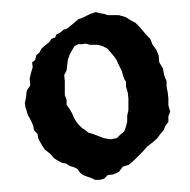

<svg xmlns="http://www.w3.org/2000/svg" viewBox="-20 -722 314 317"><path d="M138 -702 146 -700 152 -699 158 -697H176L187 -694L195 -689L204 -684L210 -678L216 -671L222 -664L228 -658L232 -648L238 -640L242 -630L243 -619L249 -609L251 -598L255 -588V-579L257 -569L258 -559V-548L261 -538L258 -530V-521L253 -514L250 -507L245 -501L239 -493L232 -487L223 -480L216 -472L209 -465L201 -457L193 -450L183 -447L176 -438L167 -434L158 -433L152 -427L145 -425H137L131 -428L125 -430L117 -433L112 -437L108 -443L102 -446L95 -448L89 -452L83 -453L75 -457L69 -461L63 -468L54 -475L50 -481L46 -488L43 -494L42 -501L36 -507L35 -514L32 -521L29 -527L26 -532L24 -539L22 -545L21 -552L23 -561L24 -572L30 -581L29 -592L31 -601L34 -611L33 -619L38 -623L40 -631L45 -635L48 -641L52 -645L57 -649L61 -652L65 -658L71 -660L73 -665L79 -668L85 -673L91 -675L96 -679L102 -684L109 -690L119 -694L129 -699ZM109 -649 103 -646 99 -639 95 -632 92 -623 91 -615 90 -606 86 -598 87 -588V-565L90 -557V-549L95 -542L99 -535L102 -528L106 -521L110 -516L115 -511L121 -507L126 -503L133 -501L141 -498L151 -494L162 -492L173 -494L179 -500L185 -505L188 -513L190 -521V-531L192 -540V-559L191 -569L188 -579V-587L185 -592L183 -598L181 -605L178 -611L175 -617L173 -622L169 -628L164 -634L157 -642L149 -646L141 -648H128L122 -650L115 -649Z"/></svg>

Font: Tagesschrift
Style: Regular
Weight: 400
Designer: Yanone
Version: Version 2.000; ttfautohint (v1.8.4.7-5d5b)